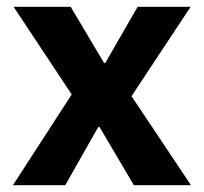

<svg xmlns="http://www.w3.org/2000/svg" viewBox="-20 -545 600 565"><path d="M18 0H172L269 -171H273L374 0H542L367 -262L541 -525H385L290 -360H286L188 -525H20L191 -267Z"/></svg>

Font: Braiins Sans
Style: Bold
Weight: 700
Designer: Mike Abbink, Paul van der Laan, Pieter van Rosmalen, Jiri Chlebus, Lubos Buracinsky
Foundry: Bold Monday, Sudetype
Version: Version 1.000;hotconv 1.0.109;makeotfexe 2.5.65596